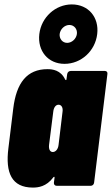

<svg xmlns="http://www.w3.org/2000/svg" viewBox="-20 -841 506 869"><path d="M272 -552C347 -552 411 -610 420 -687C429 -763 380 -821 305 -821C231 -821 167 -763 158 -687C149 -610 198 -552 272 -552ZM294 -728C315 -728 331 -710 328 -687C325 -665 305 -647 284 -647C263 -647 248 -665 250 -687C253 -710 273 -728 294 -728ZM284 -505 281 -483C281 -478 278 -477 275 -481C255 -524 217 -528 195 -528C102 -528 54 -466 40 -350L18 -170C4 -60 32 8 129 8C152 8 190 4 221 -38C224 -42 227 -42 227 -37L224 -15C223 -6 228 0 237 0H390C399 0 405 -6 406 -15L466 -505C468 -514 463 -520 454 -520H301C292 -520 285 -514 284 -505ZM219 -153C206 -153 200 -166 202 -185L221 -335C223 -354 232 -367 245 -367C258 -367 266 -354 263 -335L245 -185C243 -166 232 -153 219 -153Z"/></svg>

Font: Barlow Condensed Black
Style: Italic
Weight: 900
Width: 3
Italic angle: -7°
Designer: Jeremy Tribby
Foundry: Tribby Type
Version: Version 1.422;hotconv 1.0.109;makeotfexe 2.5.65596